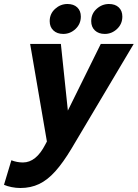

<svg xmlns="http://www.w3.org/2000/svg" viewBox="-99 -745 690 962"><path d="M-79 181 -42 58Q-14 69 16 69Q82 69 128 -21L136 -36L52 -525H206L241 -191L406 -525H571L259 0Q217 70 178 113.5Q139 157 97 177Q55 197 3 197Q-19 197 -41 192.5Q-63 188 -79 181ZM150 -639Q150 -676 177 -700.5Q204 -725 239 -725Q270 -725 288 -708Q306 -691 306 -662Q306 -625 279.5 -600Q253 -575 218 -575Q187 -575 168.5 -592.5Q150 -610 150 -639ZM358 -639Q358 -676 385 -700.5Q412 -725 447 -725Q478 -725 496 -708Q514 -691 514 -662Q514 -625 487.5 -600Q461 -575 426 -575Q395 -575 376.5 -592.5Q358 -610 358 -639Z"/></svg>

Font: Radio Canada
Style: Bold Italic
Weight: 700
Italic angle: -12°
Designer: Charles Daoud, Etienne Aubert Bonn, Alexandre Saumier Demers, Jacques Le Bailly
Foundry: Radio-Canada
Version: Version 2.104; ttfautohint (v1.8.4.7-5d5b);gftools[0.9.28.de